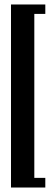

<svg xmlns="http://www.w3.org/2000/svg" viewBox="-20 -785 250 856"><path d="M29 51V-765H182V-723H133V8H182V51Z"/></svg>

Font: Moniqa Paragraph
Style: Bold
Weight: 700
Designer: Rajesh Rajput
Foundry: Rajesh Rajput
Version: Version 1.000